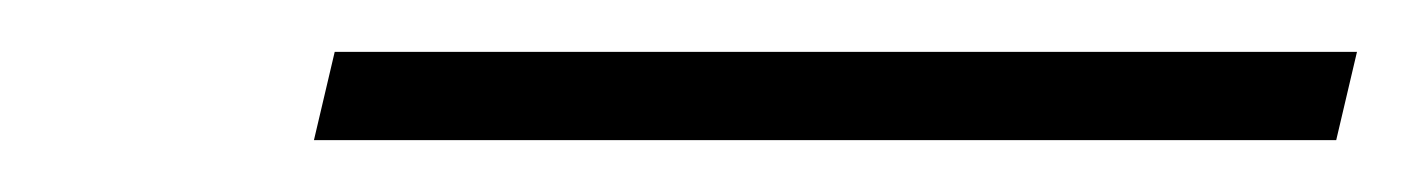

<svg xmlns="http://www.w3.org/2000/svg" viewBox="-20 -814 543 74"><path d="M101 -760H495L503 -794H109Z"/></svg>

Font: Noto Sans ExtraLight
Style: Italic
Weight: 200
Italic angle: -12°
Designer: Monotype Design Team
Foundry: Monotype Imaging Inc.
Version: Version 2.013